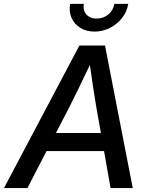

<svg xmlns="http://www.w3.org/2000/svg" viewBox="-55 -960 748 980"><path d="M-34.7 0 350.1 -727.5H481L622.6 0H509.3L476.1 -189H182.6L85 0ZM230.5 -281.2H460L437 -410.2Q429.7 -455.1 421.6 -506.3Q413.6 -557.6 403.8 -628.4Q370.1 -557.6 345 -506.3Q319.8 -455.1 297.4 -410.2ZM427.2 -798.8Q385.7 -798.8 355.2 -817.6Q324.7 -836.4 310.3 -868.4Q295.9 -900.4 302.7 -940.4H373Q367.2 -907.2 385.7 -886.2Q404.3 -865.2 438.5 -865.2Q472.7 -865.2 497.8 -886.2Q522.9 -907.2 528.8 -940.4H599.6Q593.3 -900.4 568.1 -868.4Q543 -836.4 506.1 -817.6Q469.2 -798.8 427.2 -798.8Z"/></svg>

Font: Inter Display Medium
Style: Italic
Weight: 500
Italic angle: -9.39999°
Designer: Rasmus Andersson
Foundry: rsms
Version: Version 4.000;git-a52131595